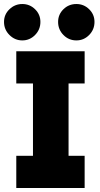

<svg xmlns="http://www.w3.org/2000/svg" viewBox="-28 -935 496 955"><path d="M53 0V-160H136V-520H53V-680H393V-520H313V-160H393V0ZM352 -734Q314 -734 287.5 -761Q261 -788 261 -826Q261 -863 287.5 -889Q314 -915 352 -915Q389 -915 415.5 -889Q442 -863 442 -826Q442 -788 415.5 -761Q389 -734 352 -734ZM83 -734Q46 -734 19 -761Q-8 -788 -8 -826Q-8 -863 19 -889Q46 -915 83 -915Q120 -915 146.5 -889Q173 -863 173 -826Q173 -788 146.5 -761Q120 -734 83 -734Z"/></svg>

Font: Teachers ExtraBold
Style: Regular
Weight: 800
Designer: Alfredo Marco Pradil, Chank Diesel
Version: Version 1.001